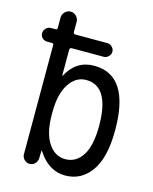

<svg xmlns="http://www.w3.org/2000/svg" viewBox="-114 -826 729 913"><g transform="rotate(15 250.0 -370.0)"><path d="M159.2 -264.6V-254.9Q159.2 -164.1 191.4 -114.7Q223.6 -65.4 275.4 -65.4Q328.1 -65.4 359.4 -113.8Q390.6 -162.1 390.6 -259.8Q390.6 -455.1 275.4 -455.1Q224.6 -455.1 191.9 -405.3Q159.2 -355.5 159.2 -264.6ZM47.9 -583Q34.2 -583 24.4 -592.3Q14.6 -601.6 14.6 -615.7Q14.6 -629.9 24.9 -640.1Q35.2 -650.4 47.9 -650.4H72.3Q80.1 -650.4 80.1 -658.2V-710Q80.1 -725.6 91.8 -737.8Q103.5 -750 119.6 -750Q135.7 -750 147.5 -738.3Q159.2 -726.6 159.2 -710V-661.1Q159.2 -650.4 169.9 -650.4H326.2Q339.8 -650.4 350.1 -640.1Q360.4 -629.9 360.4 -616.2Q360.4 -603.5 350.1 -593.3Q339.8 -583 326.2 -583H169.9Q159.2 -583 159.2 -572.3V-446.3Q159.2 -445.3 160.2 -445.3Q162.1 -445.3 162.1 -446.3Q206.1 -530.3 294.9 -530.3Q469.7 -530.3 469.7 -259.8Q469.7 -125 421.9 -57.6Q374 9.8 294.9 9.8Q212.9 9.8 159.2 -74.2Q159.2 -75.2 157.2 -75.2Q156.2 -75.2 156.2 -74.2L155.3 -37.1Q154.3 -21.5 143.6 -10.7Q132.8 0 117.2 0Q102.5 0 91.3 -11.2Q80.1 -22.5 80.1 -37.1V-575.2Q80.1 -583 72.3 -583Z"/></g></svg>

Font: Rounded-X Mgen+ 2m regular
Style: Regular
Weight: 400
Designer: [Source Han Sans]
Ryoko NISHIZUKA  (kana & ideographs); Paul D. Hunt (Latin, Greek & Cyrillic); Wenlong ZHANG  (bopomofo
Version: Version 1.059.20150602